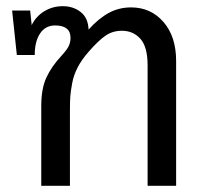

<svg xmlns="http://www.w3.org/2000/svg" viewBox="-20 -598 677 618"><path d="M401.9 -574.2Q465.3 -574.2 506.1 -527.3Q546.9 -480.5 546.9 -401.9V0H455.1V-387.2Q455.1 -447.3 431.9 -473.1Q408.7 -499 372.1 -499Q342.8 -499 319.6 -483.2Q296.4 -467.3 264.2 -430.2Q243.2 -406.2 230.2 -381.6Q217.3 -356.9 212.4 -330.6Q207.5 -304.2 206.3 -288.1Q205.1 -272 205.1 -244.1V0H112.8V-256.8Q112.8 -312.5 129.2 -348.1Q145.5 -383.8 178.2 -418.9Q195.3 -437.5 201.2 -449.7Q207 -461.9 207 -476.1Q207 -516.1 157.2 -516.1Q126.5 -516.1 109.1 -490.5Q91.8 -464.8 91.8 -420.9H34.2L19 -564H77.1L82 -517.1Q95.7 -545.4 122.6 -561.8Q149.4 -578.1 182.1 -578.1Q215.8 -578.1 239.7 -559.3Q263.7 -540.5 265.1 -502.9Q297.4 -538.6 330.1 -556.4Q362.8 -574.2 401.9 -574.2Z"/></svg>

Font: FiraGO
Style: Regular
Weight: 400
Designer: bBox Type
Foundry: bBox Type GmbH
Version: Version 1.001;PS 001.001;hotconv 1.0.88;makeotf.lib2.5.64775